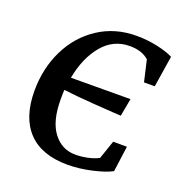

<svg xmlns="http://www.w3.org/2000/svg" viewBox="-110 -667 727 773"><g transform="rotate(20 253.5 -280.5)"><path d="M335 -524Q265 -524 218.5 -468.5Q172 -413 155 -323L410 -324L396 -248L361 -250Q343 -251 273 -256Q203 -261 147 -268Q146 -254 146 -227Q146 -134 182.5 -86Q219 -38 277 -38Q304 -38 331 -44Q358 -50 376 -60L403 -139H462L447 -29Q420 -14 366 -1.5Q312 11 262 11Q150 11 92.5 -49.5Q35 -110 35 -224Q35 -320 74 -399.5Q113 -479 184 -525.5Q255 -572 346 -572Q394 -572 437 -562.5Q480 -553 505 -540L484 -406H438L417 -497Q388 -524 335 -524Z"/></g></svg>

Font: Koeln Type Serif
Style: Italic
Weight: 400
Italic angle: -8°
Designer: Eben Sorkin
Foundry: Eben Sorkin
Version: Version 2.002